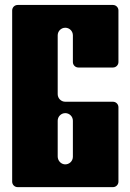

<svg xmlns="http://www.w3.org/2000/svg" viewBox="-20 -769 536 789"><path d="M444.2 -350.9H248.3C231.1 -350.9 217.1 -364.9 217.1 -382.1V-623.8C217.1 -641.1 231.1 -655 248.3 -655C265.5 -655 279.5 -641.1 279.5 -623.8V-514C279.5 -501.6 289.6 -491.6 302 -491.6H444.2C456.6 -491.6 466.7 -501.6 466.7 -514V-726.2C466.7 -738.5 456.6 -748.6 444.2 -748.6H52.5C51.1 -748.6 49.7 -748.4 48.4 -748.2C48 -748.1 47.6 -748 47.2 -747.9C46.2 -747.7 45.3 -747.4 44.4 -747.1C44 -746.9 43.7 -746.8 43.3 -746.6C42.1 -746.1 41 -745.5 39.9 -744.8L39.9 -744.8C38.8 -744 37.8 -743.2 36.9 -742.3C36.6 -742 36.4 -741.8 36.1 -741.5C35.5 -740.8 34.9 -740 34.3 -739.3C34.1 -739 33.8 -738.7 33.6 -738.3C32.9 -737.2 32.3 -736.1 31.8 -734.9C31.2 -733.5 30.8 -732.1 30.5 -730.7C30.2 -729.2 30 -727.7 30 -726.1V-22.5C30 -10 40.1 0 52.5 0H444.2C456.6 0 466.7 -10 466.7 -22.5V-328.4C466.7 -340.8 456.6 -350.9 444.2 -350.9ZM279.5 -124.8C279.5 -106.5 263.9 -92 245.3 -93.7C229.1 -95.3 217.1 -109.8 217.1 -126.1V-272.9C217.1 -290.1 231.1 -304.1 248.4 -304.1C265.6 -304 279.5 -290.1 279.5 -272.9V-124.8Z"/></svg>

Font: Gridlock
Style: Regular
Weight: 400
Designer: Abhik Krishna Ghosh
Version: Version 001.000